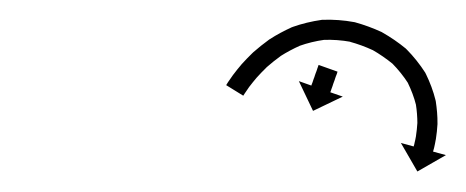

<svg xmlns="http://www.w3.org/2000/svg" viewBox="-20 -629 464 191"><path d="M315.7 -557.5C315.8 -557.6 315.8 -557.7 315.8 -557.7L297 -564.4C296.9 -564.3 296.9 -564.2 296.9 -564.2C296.8 -564 296.7 -563.7 296.6 -563.5C296.5 -563.2 296.4 -562.8 296.3 -562.5C296.1 -562.1 296 -561.6 295.8 -561.2C295.6 -560.7 295.5 -560.2 295.3 -559.6C295.1 -559.1 294.9 -558.5 294.7 -557.9C294.5 -557.3 294.2 -556.7 294 -556.1C293.8 -555.4 293.6 -554.8 293.3 -554.1C293.1 -553.5 292.9 -552.9 292.7 -552.2C292.4 -551.6 292.2 -551 292 -550.4C291.8 -549.8 291.6 -549.2 291.4 -548.6C291.2 -548.1 291 -547.6 290.9 -547.1C290.7 -546.7 290.5 -546.2 290.4 -545.8C290.3 -545.4 290.2 -545.1 290 -544.8C290 -544.6 289.9 -544.3 289.8 -544.1C289.8 -544 289.7 -544 289.7 -543.9L277.3 -548.3L291.4 -518.7L321 -532.9L308.6 -537.2C308.6 -537.3 308.6 -537.4 308.7 -537.5C308.7 -537.7 308.8 -537.9 308.9 -538.1C309 -538.5 309.1 -538.8 309.3 -539.1C309.4 -539.6 309.6 -540 309.7 -540.4C309.9 -541 310.1 -541.5 310.3 -542C310.5 -542.6 310.7 -543.1 310.9 -543.7C311.1 -544.3 311.3 -545 311.5 -545.6C311.8 -546.2 312 -546.9 312.2 -547.5C312.4 -548.1 312.7 -548.8 312.9 -549.4C313.1 -550 313.3 -550.6 313.5 -551.3C313.7 -551.8 313.9 -552.4 314.1 -553C314.3 -553.5 314.5 -554 314.7 -554.5C314.8 -555 315 -555.4 315.2 -555.8C315.3 -556.2 315.4 -556.5 315.5 -556.9C315.6 -557.1 315.7 -557.3 315.7 -557.5ZM207.1 -547.7C206.4 -546.5 205.7 -545.4 205 -544.3L222 -533.8C222.7 -534.8 223.3 -535.9 224 -536.9C224 -536.9 224 -536.9 223.9 -536.8C223.9 -536.8 223.9 -536.7 223.9 -536.7C225.3 -538.9 226.7 -540.9 228.2 -543C228.2 -543 228.2 -542.9 228.2 -542.9C228.1 -542.8 228.1 -542.8 228.1 -542.8C230.4 -545.8 232.8 -548.8 235.2 -551.6C235.2 -551.6 235.2 -551.6 235.1 -551.5C235.1 -551.5 235 -551.4 235 -551.4C238.3 -555.1 241.8 -558.7 245.3 -562.1C245.3 -562.1 245.3 -562.1 245.2 -562C245.1 -561.9 245 -561.9 245 -561.9C249.6 -566 254.5 -569.8 259.4 -573.4C259.4 -573.4 259.3 -573.3 259.2 -573.3C259.1 -573.2 258.9 -573.1 258.9 -573.1C265.2 -577.1 271.8 -580.6 278.5 -583.6C278.5 -583.6 278.3 -583.6 278.1 -583.5C277.9 -583.4 277.7 -583.3 277.7 -583.3C285.8 -586.2 294.2 -588.2 302.7 -589.4C302.7 -589.4 302.5 -589.4 302.2 -589.4C301.9 -589.4 301.7 -589.3 301.7 -589.3C310.7 -589.7 319.9 -589 328.8 -587.4C328.8 -587.4 328.6 -587.4 328.4 -587.4C328.1 -587.5 327.9 -587.5 327.9 -587.5C335.9 -585.3 343.6 -582.5 351.1 -579C351.1 -579 350.9 -579.1 350.7 -579.2C350.6 -579.3 350.4 -579.4 350.4 -579.4C357.6 -575.3 364.5 -570.5 371 -565.2C371 -565.2 370.8 -565.4 370.6 -565.5C370.4 -565.7 370.2 -565.9 370.2 -565.9C376.2 -559.8 381.6 -553.1 386.2 -545.9C386.2 -545.9 386 -546.1 385.9 -546.3C385.8 -546.6 385.6 -546.8 385.6 -546.8C389.1 -539.6 392 -532.1 393.9 -524.4C393.9 -524.4 393.9 -524.6 393.8 -524.8C393.8 -525.1 393.7 -525.3 393.7 -525.3C394.7 -519 395.2 -512.6 395.2 -506.2C395.2 -506.2 395.2 -506.3 395.2 -506.5C395.2 -506.6 395.2 -506.8 395.2 -506.8C394.9 -502.4 394.5 -498 393.8 -493.6C393.8 -493.6 393.9 -493.7 393.9 -493.8C393.9 -493.9 393.9 -494 393.9 -494C393.4 -491.3 392.9 -488.6 392.2 -486C392.2 -486 392.2 -486 392.2 -486.1C392.2 -486.1 392.3 -486.1 392.3 -486.1C392 -485.2 391.8 -484.3 391.5 -483.3L378.8 -486.8L395.2 -458.4L423.6 -474.7L410.8 -478.2C411.1 -479.1 411.4 -480.1 411.6 -481.1C411.6 -481.1 411.6 -481.2 411.6 -481.2C411.6 -481.2 411.7 -481.3 411.7 -481.3C412.4 -484.3 413 -487.2 413.5 -490.2C413.5 -490.2 413.6 -490.3 413.6 -490.4C413.6 -490.5 413.6 -490.6 413.6 -490.6C414.4 -495.5 414.9 -500.5 415.2 -505.5C415.2 -505.5 415.2 -505.6 415.2 -505.8C415.2 -505.9 415.2 -506 415.2 -506C415.3 -513.5 414.6 -520.9 413.5 -528.3C413.5 -528.3 413.5 -528.5 413.4 -528.7C413.4 -529 413.3 -529.2 413.3 -529.2C411.1 -538.3 407.7 -547.2 403.6 -555.6C403.6 -555.6 403.5 -555.8 403.3 -556.1C403.2 -556.3 403.1 -556.6 403.1 -556.6C397.7 -565 391.5 -572.8 384.5 -579.9C384.5 -579.9 384.3 -580.1 384.1 -580.2C383.9 -580.4 383.8 -580.6 383.8 -580.6C376.4 -586.7 368.5 -592.1 360.2 -596.8C360.2 -596.8 360.1 -596.9 359.9 -597C359.7 -597.1 359.5 -597.2 359.5 -597.2C351 -601.1 342.3 -604.3 333.3 -606.8C333.3 -606.8 333.1 -606.9 332.9 -606.9C332.7 -607 332.4 -607 332.4 -607C322.1 -608.9 311.4 -609.7 300.9 -609.3C300.9 -609.3 300.6 -609.3 300.4 -609.3C300.1 -609.2 299.8 -609.2 299.8 -609.2C290.1 -607.8 280.4 -605.5 271.1 -602.2C271.1 -602.2 270.9 -602.1 270.7 -602C270.5 -601.9 270.3 -601.9 270.3 -601.9C262.7 -598.4 255.2 -594.5 248.2 -589.9C248.2 -589.9 248.1 -589.9 247.9 -589.8C247.8 -589.7 247.7 -589.6 247.7 -589.6C242.2 -585.6 236.8 -581.3 231.7 -576.8C231.7 -576.8 231.6 -576.7 231.6 -576.6C231.5 -576.6 231.4 -576.5 231.4 -576.5C227.5 -572.7 223.7 -568.8 220.1 -564.8C220.1 -564.8 220.1 -564.7 220 -564.6C220 -564.6 219.9 -564.5 219.9 -564.5C217.2 -561.4 214.7 -558.2 212.2 -554.9C212.2 -554.9 212.1 -554.8 212.1 -554.8C212.1 -554.7 212 -554.7 212 -554.7C210.4 -552.4 208.8 -550.1 207.2 -547.8C207.2 -547.8 207.2 -547.8 207.2 -547.7C207.2 -547.7 207.1 -547.7 207.1 -547.7Z"/></svg>

Font: FRB American Cursive Just Arrows Ultra
Style: Bold Italic
Weight: 1000
Italic angle: -25°
Version: Version 2.0;Modular Font Editor K font №1